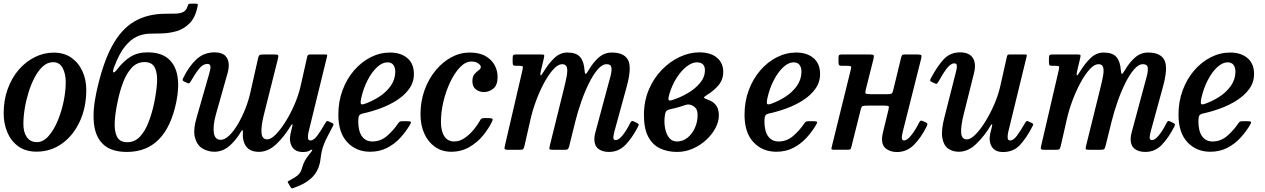

<svg xmlns="http://www.w3.org/2000/svg" viewBox="-22 -817 6897 1047"><path d="M-2 -198.5Q-2 -271 20 -331.8Q42 -392.5 80.2 -436.8Q118.5 -481 167.8 -505.5Q217 -530 271 -530Q328 -530 367.5 -502Q407 -474 427.8 -428Q448.5 -382 448.5 -328Q448.5 -231 413 -154.5Q377.5 -78 316.2 -34Q255 10 177 10Q117.5 10 77.5 -19.2Q37.5 -48.5 17.8 -96Q-2 -143.5 -2 -198.5ZM105.5 -141Q105.5 -96 124.5 -69Q143.5 -42 179.5 -42Q213 -42 241.8 -74Q270.5 -106 291.8 -156.2Q313 -206.5 324.8 -263.2Q336.5 -320 336.5 -369.5Q336.5 -414 319.8 -446Q303 -478 267.5 -478Q238 -478 213 -456Q188 -434 168.2 -397.2Q148.5 -360.5 134.5 -316Q120.5 -271.5 113 -225.8Q105.5 -180 105.5 -141Z M1055.5 -782.5Q1043.5 -722 1012 -690Q980.5 -658 937.8 -646.2Q895 -634.5 850 -634.5Q821.5 -634.5 789.5 -633.2Q757.5 -632 724.8 -617.5Q692 -603 660.5 -565Q629 -527 601 -453Q591.5 -429 595.8 -423.2Q600 -417.5 617.5 -439.5Q651 -483.5 689.8 -507.5Q728.5 -531.5 783 -531.5Q855 -531.5 895 -497.5Q935 -463.5 945.5 -402.8Q956 -342 939.5 -261.5Q883.5 11.5 670 11.5Q587 11.5 543.2 -27.8Q499.5 -67 490.8 -139.5Q482 -212 503 -310.5Q537 -469 587.8 -563.5Q638.5 -658 710.8 -700Q783 -742 881 -742Q912 -742 936.8 -742.8Q961.5 -743.5 978 -752Q994.5 -760.5 1001 -783.5Q1004 -792 1006.2 -794.5Q1008.5 -797 1018 -797H1045.5Q1054.5 -797 1056 -794.2Q1057.5 -791.5 1055.5 -782.5ZM621 -270Q607 -207 603.8 -155.2Q600.5 -103.5 615.5 -72.5Q630.5 -41.5 671.5 -41.5Q712.5 -41.5 740.8 -71.5Q769 -101.5 787.5 -149.2Q806 -197 817.5 -250Q831 -313 834.2 -364.8Q837.5 -416.5 822.5 -447.5Q807.5 -478.5 766.5 -478.5Q725.5 -478.5 697.2 -448.5Q669 -418.5 650.5 -370.8Q632 -323 621 -270Z M978 -393.5Q1009 -456.5 1049.8 -494Q1090.5 -531.5 1148.5 -531.5Q1187.5 -531.5 1206.5 -512.8Q1225.5 -494 1225.5 -461Q1225.5 -442.5 1220.5 -423.5L1155.5 -193.5Q1138.5 -132.5 1144 -93.5Q1149.5 -54.5 1181.5 -54.5Q1203.5 -54.5 1227.8 -77.8Q1252 -101 1274.5 -139Q1297 -177 1315 -222Q1333 -267 1342.5 -309.5L1386 -502Q1389 -514 1394.2 -517Q1399.5 -520 1414.5 -520H1472Q1491.5 -520 1494.5 -516.2Q1497.5 -512.5 1493.5 -496.5L1416 -187.5Q1401.5 -129 1404 -93Q1406.5 -57 1435.5 -57Q1455 -57 1481 -83Q1507 -109 1534 -151.8Q1561 -194.5 1583.2 -245.5Q1605.5 -296.5 1617 -346.5L1653.5 -509Q1656 -520 1668 -520H1750Q1759.5 -520 1761.2 -518.5Q1763 -517 1761.5 -509.5L1660.5 -97Q1657 -82 1657.2 -66.5Q1657.5 -51 1671 -51Q1689 -51 1709 -78.2Q1729 -105.5 1751.5 -145Q1756.5 -153.5 1759.8 -156Q1763 -158.5 1770.5 -155L1786.5 -147.5Q1794.5 -144 1796.2 -140.8Q1798 -137.5 1793 -128.5Q1778 -98.5 1764.5 -74Q1751 -49.5 1741 -21.2Q1731 7 1726 48.5Q1719.5 107.5 1684.5 145.5Q1649.5 183.5 1579 208Q1571 210.5 1568.8 210Q1566.5 209.5 1562 202.5L1549.5 181Q1545 174 1548 172Q1551 170 1558 166.5Q1588.5 150.5 1603.5 136.8Q1618.5 123 1624 102Q1632 74.5 1640.8 59Q1649.5 43.5 1666 22.5Q1668.5 19.5 1671.2 16.2Q1674 13 1676 10Q1688 -7.5 1671 2Q1662.5 7.5 1652 9.8Q1641.5 12 1630.5 12Q1587.5 12 1570.2 -17.5Q1553 -47 1562.5 -89L1572 -128.5Q1574.5 -139 1572 -139.5Q1569.5 -140 1565 -133Q1526.5 -69.5 1482.8 -29.2Q1439 11 1390 11Q1342 11 1320.5 -18.2Q1299 -47.5 1302.5 -97Q1303 -107 1299.8 -107Q1296.5 -107 1291.5 -98Q1264 -51 1227.8 -20.2Q1191.5 10.5 1147 10.5Q1112 10.5 1082.2 -7.2Q1052.5 -25 1041.2 -66.5Q1030 -108 1051 -179L1119.5 -417.5Q1121 -424 1123.5 -434.5Q1126 -445 1126 -452Q1126 -458 1122.2 -463.2Q1118.5 -468.5 1108.5 -468.5Q1085 -468.5 1064 -442.5Q1043 -416.5 1019.5 -375.5Q1014.5 -367 1010.8 -363.8Q1007 -360.5 998 -365L982 -372.5Q973.5 -376.5 974 -381Q974.5 -385.5 978 -393.5Z M1823 -191.5Q1823 -263.5 1846 -325.2Q1869 -387 1908.8 -433Q1948.5 -479 1999.2 -504.8Q2050 -530.5 2105 -530.5Q2163.5 -530.5 2199.2 -500.2Q2235 -470 2235 -413.5Q2235 -368 2209 -332.2Q2183 -296.5 2141.5 -270Q2100 -243.5 2051.5 -225.8Q2003 -208 1958 -198.5Q1942.5 -195 1937.2 -187.8Q1932 -180.5 1931.5 -159Q1931 -103.5 1951.2 -74.5Q1971.5 -45.5 2008.5 -45.5Q2053.5 -45.5 2088.8 -76Q2124 -106.5 2150 -145.5Q2154.5 -152 2158.8 -154Q2163 -156 2174.5 -156H2199.5Q2215 -156 2218 -152.5Q2221 -149 2214 -137.5Q2192 -99.5 2160.8 -65.5Q2129.5 -31.5 2088.5 -10.5Q2047.5 10.5 1996.5 10.5Q1920.5 10.5 1871.8 -41.5Q1823 -93.5 1823 -191.5ZM1963.5 -249.5Q2006.5 -264 2045.5 -289.2Q2084.5 -314.5 2108.8 -349Q2133 -383.5 2133.5 -425Q2133.5 -449 2123 -463Q2112.5 -477 2090.5 -477Q2062.5 -477 2034 -450.5Q2005.5 -424 1982.5 -379.5Q1959.5 -335 1947.5 -281Q1943.5 -262.5 1945 -253.5Q1946.5 -244.5 1963.5 -249.5Z M2691.5 -398.5Q2691.5 -352.5 2668.2 -333.8Q2645 -315 2616.5 -315Q2593 -315 2573.5 -329.2Q2554 -343.5 2554 -374Q2554 -400 2565.5 -413Q2577 -426 2588.5 -434Q2600 -442 2600 -452Q2600 -461 2585.8 -471.2Q2571.5 -481.5 2549 -481.5Q2517 -481.5 2487.2 -451Q2457.5 -420.5 2433.8 -371Q2410 -321.5 2396.2 -264Q2382.5 -206.5 2382.5 -152Q2382.5 -102.5 2401 -74Q2419.5 -45.5 2455 -45.5Q2484 -45.5 2511.2 -64Q2538.5 -82.5 2560.5 -109.2Q2582.5 -136 2596 -160.5Q2599.5 -167.5 2603.8 -170.2Q2608 -173 2619.5 -173H2642.5Q2657.5 -173 2662.2 -169.8Q2667 -166.5 2662 -156Q2644 -117.5 2612.8 -79Q2581.5 -40.5 2537.5 -15Q2493.5 10.5 2438.5 10.5Q2388 10.5 2350.2 -16Q2312.5 -42.5 2291.8 -88.5Q2271 -134.5 2271 -193Q2271 -264.5 2293.2 -325.8Q2315.5 -387 2353.5 -433Q2391.5 -479 2439.2 -504.8Q2487 -530.5 2539 -530.5Q2592.5 -530.5 2626.2 -510.8Q2660 -491 2675.8 -460.8Q2691.5 -430.5 2691.5 -398.5Z M2793 -520H2924Q2940 -520 2943.8 -518.2Q2947.5 -516.5 2944.5 -502.5L2928 -433Q2922.5 -410 2925.8 -406.5Q2929 -403 2944 -428.5Q2969.5 -470.5 3000.8 -500.5Q3032 -530.5 3072 -530.5Q3120.5 -530.5 3141.5 -506Q3162.5 -481.5 3165.5 -434Q3167 -414.5 3171.2 -414Q3175.5 -413.5 3186.5 -432.5Q3213.5 -478.5 3244.2 -504.5Q3275 -530.5 3314.5 -530.5Q3381.5 -530.5 3403 -489.5Q3424.5 -448.5 3394.5 -341L3329 -102Q3327 -95 3324.8 -83.2Q3322.5 -71.5 3322.5 -68Q3322.5 -53 3335.5 -53Q3351.5 -53 3372.8 -78.8Q3394 -104.5 3414 -145Q3418.5 -153.5 3422 -156.2Q3425.5 -159 3435 -154.5L3449.5 -147.5Q3459 -143 3460.5 -139.5Q3462 -136 3456.5 -125Q3424 -62.5 3387.2 -25.5Q3350.5 11.5 3299 11.5Q3262.5 11.5 3240.8 -5.5Q3219 -22.5 3219 -58.5Q3219 -76 3225 -96.5L3287 -327Q3298 -367.5 3306.5 -399Q3315 -430.5 3312.2 -448.8Q3309.5 -467 3286 -467Q3262 -467 3237.2 -438.2Q3212.5 -409.5 3189.5 -363Q3166.5 -316.5 3147.5 -262Q3128.5 -207.5 3115.5 -155.5L3082 -20.5Q3079 -8 3074.8 -4Q3070.5 0 3054 0H2997.5Q2975.5 0 2974 -4.2Q2972.5 -8.5 2977 -26L3052.5 -331Q3062.5 -370.5 3068.2 -401.2Q3074 -432 3069.2 -449.5Q3064.5 -467 3043.5 -467Q3021.5 -467 2996.5 -440Q2971.5 -413 2947.2 -369Q2923 -325 2903 -272Q2883 -219 2871 -166.5L2838 -21.5Q2834.5 -8 2831 -4Q2827.5 0 2810 0H2754Q2731 0 2729.5 -5Q2728 -10 2732.5 -28L2827 -434.5Q2830.5 -450 2828.8 -454Q2827 -458 2812.5 -458H2795.5Q2782 -458 2777.8 -460.8Q2773.5 -463.5 2773.5 -477.5V-497Q2773.5 -511 2776.2 -515.5Q2779 -520 2793 -520Z M3489.5 -189.5Q3489.5 -265 3516 -327.8Q3542.5 -390.5 3586.8 -436Q3631 -481.5 3684.5 -506.5Q3738 -531.5 3791 -531.5Q3853.5 -531.5 3887.8 -502.2Q3922 -473 3922 -425.5Q3922 -382.5 3895.8 -351.8Q3869.5 -321 3833.5 -299.5Q3815 -288 3817 -284.2Q3819 -280.5 3842.5 -271.5Q3870 -261.5 3884 -241.2Q3898 -221 3898 -187Q3898 -154 3880 -119.5Q3862 -85 3830.2 -55.2Q3798.5 -25.5 3757.2 -7Q3716 11.5 3670 11.5Q3618 11.5 3577 -8Q3536 -27.5 3512.8 -71.5Q3489.5 -115.5 3489.5 -189.5ZM3644 -271.5Q3686 -284.5 3727 -308.2Q3768 -332 3795 -364Q3822 -396 3822 -434Q3822 -477 3777.5 -477Q3752 -477 3723 -455Q3694 -433 3668.2 -393Q3642.5 -353 3627 -300.5Q3621.5 -280.5 3623.8 -273Q3626 -265.5 3644 -271.5ZM3703.5 -240.5Q3684 -233.5 3665.2 -229Q3646.5 -224.5 3630 -220.5Q3613.5 -216.5 3608.8 -207Q3604 -197.5 3602 -174.5Q3599.5 -142.5 3605.8 -113Q3612 -83.5 3627.8 -64.5Q3643.5 -45.5 3669.5 -45.5Q3701.5 -45.5 3727 -66Q3752.5 -86.5 3767.2 -119.2Q3782 -152 3782 -189.5Q3782 -214 3772.8 -225.8Q3763.5 -237.5 3749 -243.5Q3738 -248.5 3728 -247.2Q3718 -246 3703.5 -240.5Z M4038 -191.5Q4038 -263.5 4061 -325.2Q4084 -387 4123.8 -433Q4163.5 -479 4214.2 -504.8Q4265 -530.5 4320 -530.5Q4378.5 -530.5 4414.2 -500.2Q4450 -470 4450 -413.5Q4450 -368 4424 -332.2Q4398 -296.5 4356.5 -270Q4315 -243.5 4266.5 -225.8Q4218 -208 4173 -198.5Q4157.5 -195 4152.2 -187.8Q4147 -180.5 4146.5 -159Q4146 -103.5 4166.2 -74.5Q4186.5 -45.5 4223.5 -45.5Q4268.5 -45.5 4303.8 -76Q4339 -106.5 4365 -145.5Q4369.5 -152 4373.8 -154Q4378 -156 4389.5 -156H4414.5Q4430 -156 4433 -152.5Q4436 -149 4429 -137.5Q4407 -99.5 4375.8 -65.5Q4344.5 -31.5 4303.5 -10.5Q4262.5 10.5 4211.5 10.5Q4135.5 10.5 4086.8 -41.5Q4038 -93.5 4038 -191.5ZM4178.5 -249.5Q4221.5 -264 4260.5 -289.2Q4299.5 -314.5 4323.8 -349Q4348 -383.5 4348.5 -425Q4348.5 -449 4338 -463Q4327.5 -477 4305.5 -477Q4277.5 -477 4249 -450.5Q4220.5 -424 4197.5 -379.5Q4174.5 -335 4162.5 -281Q4158.5 -262.5 4160 -253.5Q4161.5 -244.5 4178.5 -249.5Z M5000.5 -494.5 4901 -99Q4899.5 -93.5 4897.5 -82.5Q4895.5 -71.5 4895.5 -67.5Q4895.5 -51 4908 -51Q4924.5 -51 4947 -79Q4969.5 -107 4989.5 -147.5Q4993.5 -155 4997.5 -158Q5001.5 -161 5010 -157L5026.5 -149.5Q5034 -146 5035 -142Q5036 -138 5032 -129Q5000 -65 4961.2 -26.5Q4922.5 12 4869 12Q4835 12 4811.2 -5Q4787.5 -22 4787.5 -59Q4787.5 -66 4789.2 -77Q4791 -88 4793 -95.5L4823.5 -221Q4827 -235 4823 -238Q4819 -241 4801 -241H4706Q4689 -241 4682.5 -238.5Q4676 -236 4672.5 -223L4620.5 -15.5Q4618 -5.5 4615 -3Q4612 -0.5 4598.5 -0.5H4526.5Q4510.5 -0.5 4511.5 -5.5Q4512.5 -10.5 4515 -22L4618 -439.5Q4621 -451 4618 -454.5Q4615 -458 4601.5 -458H4571Q4558 -458 4554.2 -461.5Q4550.5 -465 4550.5 -478V-503.5Q4550.5 -514.5 4554.8 -517.2Q4559 -520 4569.5 -520H4719Q4739 -520 4742 -515.8Q4745 -511.5 4741 -494.5L4699.5 -329.5Q4695 -312.5 4698 -308Q4701 -303.5 4723.5 -303.5H4819.5Q4834.5 -303.5 4839.8 -306.8Q4845 -310 4848 -322L4892 -503.5Q4894 -511 4897.2 -515.5Q4900.5 -520 4911 -520H4978.5Q4998.5 -520 5001.8 -515.8Q5005 -511.5 5000.5 -494.5Z M5053.5 -389Q5089 -456 5124.2 -493.8Q5159.5 -531.5 5213.5 -531.5Q5263.5 -531.5 5283.2 -500.8Q5303 -470 5288.5 -415L5233 -193Q5217.5 -132 5219.2 -94.5Q5221 -57 5251 -57Q5270.5 -57 5296.8 -83Q5323 -109 5349.8 -151.8Q5376.5 -194.5 5398.8 -245.5Q5421 -296.5 5432.5 -346.5L5469 -509Q5470.5 -515 5473.2 -517.5Q5476 -520 5483.5 -520H5565Q5574.5 -520 5576.5 -518.5Q5578.5 -517 5576.5 -509.5L5476 -97Q5472.5 -82 5472.8 -66.5Q5473 -51 5486.5 -51Q5504.5 -51 5524.5 -78.2Q5544.5 -105.5 5567 -145Q5572 -153.5 5575.2 -156Q5578.5 -158.5 5586 -155L5602 -147.5Q5610 -144 5611.8 -140.8Q5613.5 -137.5 5608.5 -128.5Q5576 -65 5540.2 -26.5Q5504.5 12 5448 12Q5403.5 12 5386 -17.5Q5368.5 -47 5378 -89L5387.5 -128Q5390 -139 5387.5 -139.8Q5385 -140.5 5381 -133.5Q5344 -72.5 5300.2 -31Q5256.5 10.5 5206.5 10.5Q5172.5 10.5 5148 -7Q5123.5 -24.5 5116.5 -65.8Q5109.5 -107 5128.5 -179L5189 -417.5Q5191 -425.5 5194 -438.2Q5197 -451 5195.5 -461.2Q5194 -471.5 5182.5 -471.5Q5162.5 -471.5 5141.2 -444Q5120 -416.5 5096 -372.5Q5091.5 -365 5088 -361.5Q5084.5 -358 5076.5 -362L5059 -370Q5051 -374 5050.2 -377.5Q5049.5 -381 5053.5 -389Z M5717.5 -520H5848.5Q5864.5 -520 5868.2 -518.2Q5872 -516.5 5869 -502.5L5852.5 -433Q5847 -410 5850.2 -406.5Q5853.5 -403 5868.5 -428.5Q5894 -470.5 5925.2 -500.5Q5956.5 -530.5 5996.5 -530.5Q6045 -530.5 6066 -506Q6087 -481.5 6090 -434Q6091.5 -414.5 6095.8 -414Q6100 -413.5 6111 -432.5Q6138 -478.5 6168.8 -504.5Q6199.5 -530.5 6239 -530.5Q6306 -530.5 6327.5 -489.5Q6349 -448.5 6319 -341L6253.5 -102Q6251.5 -95 6249.2 -83.2Q6247 -71.5 6247 -68Q6247 -53 6260 -53Q6276 -53 6297.2 -78.8Q6318.5 -104.5 6338.5 -145Q6343 -153.5 6346.5 -156.2Q6350 -159 6359.5 -154.5L6374 -147.5Q6383.5 -143 6385 -139.5Q6386.5 -136 6381 -125Q6348.5 -62.5 6311.8 -25.5Q6275 11.5 6223.5 11.5Q6187 11.5 6165.2 -5.5Q6143.5 -22.5 6143.5 -58.5Q6143.5 -76 6149.5 -96.5L6211.5 -327Q6222.5 -367.5 6231 -399Q6239.5 -430.5 6236.8 -448.8Q6234 -467 6210.5 -467Q6186.5 -467 6161.8 -438.2Q6137 -409.5 6114 -363Q6091 -316.5 6072 -262Q6053 -207.5 6040 -155.5L6006.5 -20.5Q6003.5 -8 5999.2 -4Q5995 0 5978.5 0H5922Q5900 0 5898.5 -4.2Q5897 -8.5 5901.5 -26L5977 -331Q5987 -370.5 5992.8 -401.2Q5998.5 -432 5993.8 -449.5Q5989 -467 5968 -467Q5946 -467 5921 -440Q5896 -413 5871.8 -369Q5847.5 -325 5827.5 -272Q5807.5 -219 5795.5 -166.5L5762.5 -21.5Q5759 -8 5755.5 -4Q5752 0 5734.5 0H5678.5Q5655.5 0 5654 -5Q5652.5 -10 5657 -28L5751.5 -434.5Q5755 -450 5753.2 -454Q5751.5 -458 5737 -458H5720Q5706.5 -458 5702.2 -460.8Q5698 -463.5 5698 -477.5V-497Q5698 -511 5700.8 -515.5Q5703.5 -520 5717.5 -520Z M6404.5 -191.5Q6404.5 -263.5 6427.5 -325.2Q6450.5 -387 6490.2 -433Q6530 -479 6580.8 -504.8Q6631.5 -530.5 6686.5 -530.5Q6745 -530.5 6780.8 -500.2Q6816.5 -470 6816.5 -413.5Q6816.5 -368 6790.5 -332.2Q6764.5 -296.5 6723 -270Q6681.5 -243.5 6633 -225.8Q6584.5 -208 6539.5 -198.5Q6524 -195 6518.8 -187.8Q6513.5 -180.5 6513 -159Q6512.5 -103.5 6532.8 -74.5Q6553 -45.5 6590 -45.5Q6635 -45.5 6670.2 -76Q6705.5 -106.5 6731.5 -145.5Q6736 -152 6740.2 -154Q6744.5 -156 6756 -156H6781Q6796.5 -156 6799.5 -152.5Q6802.5 -149 6795.5 -137.5Q6773.5 -99.5 6742.2 -65.5Q6711 -31.5 6670 -10.5Q6629 10.5 6578 10.5Q6502 10.5 6453.2 -41.5Q6404.5 -93.5 6404.5 -191.5ZM6545 -249.5Q6588 -264 6627 -289.2Q6666 -314.5 6690.2 -349Q6714.5 -383.5 6715 -425Q6715 -449 6704.5 -463Q6694 -477 6672 -477Q6644 -477 6615.5 -450.5Q6587 -424 6564 -379.5Q6541 -335 6529 -281Q6525 -262.5 6526.5 -253.5Q6528 -244.5 6545 -249.5Z"/></svg>

Font: Besley* Narrow Medium
Style: Italic
Weight: 500
Width: 4
Italic angle: -13°
Designer: Owen Earl
Foundry: indestructible type*
Version: Version 3.000; ttfautohint (v1.8.3)